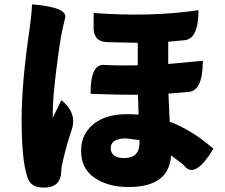

<svg xmlns="http://www.w3.org/2000/svg" viewBox="-20 -815 1040 888"><path d="M492 -129Q492 -108 508 -96Q525 -84 553 -84Q625 -84 625 -153V-167L563 -175Q492 -175 492 -129ZM413 -755Q676 -735 898 -768Q898 -634 833 -629L758 -622V-519L918 -534Q918 -395 853 -390L759 -382L765 -252Q869 -213 967 -127Q888 4 840 -40Q834 -51 771 -96Q763 50 574 50Q479 50 417 7Q355 -35 355 -118Q355 -193 411 -240Q468 -287 568 -287Q587 -287 621 -285L618 -377Q530 -376 399 -381Q398 -520 462 -515Q507 -511 617 -513V-617L478 -620Q413 -621 413 -686ZM128 -795Q296 -781 281 -731Q287 -758 269 -679Q258 -633 241 -497Q224 -361 224 -297V-270L264 -352Q337 -293 312 -216Q283 -131 265 -44L263 -17Q259 48 194 52Q121 58 106 2Q80 -75 80 -263Q80 -433 117 -682Q127 -754 128 -795Z"/></svg>

Font: Swei Half Moon CJK SC
Style: Black
Weight: 900
Version: Version 2.071